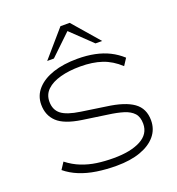

<svg xmlns="http://www.w3.org/2000/svg" viewBox="-165 -1075 1116 1214"><g transform="rotate(-20 393.5 -467.5)"><path d="M412 8Q342 8 279.5 -1.5Q217 -11 165.5 -32Q114 -53 74 -86L104 -132Q149 -97 197.5 -78Q246 -59 298.5 -51.5Q351 -44 411 -44Q525 -44 592.5 -79.5Q660 -115 660 -185Q660 -231 637 -256Q614 -281 572 -294Q530 -307 470 -315L305 -339Q190 -356 142.5 -401Q95 -446 95 -518Q95 -578 134.5 -622Q174 -666 244 -689.5Q314 -713 408 -713Q471 -713 524.5 -702Q578 -691 621.5 -669Q665 -647 701 -614L671 -568Q616 -619 553.5 -640Q491 -661 409 -661Q333 -661 274.5 -645Q216 -629 183 -597.5Q150 -566 150 -518Q150 -463 187.5 -433.5Q225 -404 315 -391L477 -367Q598 -351 656 -309.5Q714 -268 714 -188Q714 -128 677 -84Q640 -40 572.5 -16Q505 8 412 8ZM225 -765 379 -943H441L595 -765H550L410 -899L270 -765Z"/></g></svg>

Font: Nunito Sans 7pt Expanded ExtraLight
Style: Regular
Weight: 250
Width: 7
Designer: Vernon Adams
Foundry: Vernon Adams
Version: Version 3.101;gftools[0.9.27]